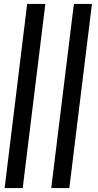

<svg xmlns="http://www.w3.org/2000/svg" viewBox="-20 -757 497 972"><path d="M209.5 -737 95 195H3.5L117.5 -737ZM445.5 -737 331 195H239.5L354 -737Z"/></svg>

Font: Lato Medium
Style: Italic
Weight: 500
Italic angle: -7°
Designer: Lukasz Dziedzic
Foundry: tyPoland Lukasz Dziedzic
Version: Version 2.006; 2014-01-15